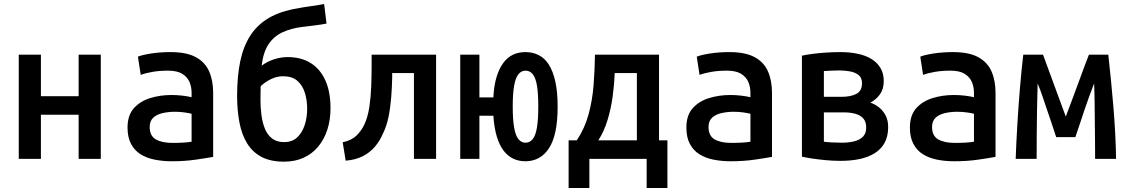

<svg xmlns="http://www.w3.org/2000/svg" viewBox="-20 -796 5640 962"><path d="M74 0V-522H185V-314H374V-522H485V0H374V-221H185V0Z M841 12Q796 12 755.5 4Q715 -4 684.5 -23Q654 -42 636.5 -75Q619 -108 619 -157Q619 -218 650.5 -253.5Q682 -289 732.5 -304.5Q783 -320 838 -320Q867 -320 892.5 -317Q918 -314 940 -309V-331Q940 -360 929.5 -385Q919 -410 893.5 -426Q868 -442 822 -442Q778 -442 742 -435.5Q706 -429 685 -421L671 -512Q692 -521 737.5 -528Q783 -535 834 -535Q915 -535 961.5 -509.5Q1008 -484 1028 -438Q1048 -392 1048 -331V-10Q1016 -4 960.5 4Q905 12 841 12ZM844 -80Q873 -80 898.5 -81.5Q924 -83 940 -86V-226Q925 -230 902 -233Q879 -236 856 -236Q825 -236 795.5 -229.5Q766 -223 748 -206.5Q730 -190 730 -160Q730 -115 761 -97.5Q792 -80 844 -80Z M1403 14Q1335 14 1290 -10Q1245 -34 1218 -78Q1191 -122 1179.5 -183Q1168 -244 1168 -317Q1168 -413 1183.5 -488Q1199 -563 1234 -617.5Q1269 -672 1327 -706Q1385 -740 1470 -754Q1501 -760 1523.5 -763Q1546 -766 1565 -769Q1584 -772 1604 -776L1616 -678Q1603 -675 1588.5 -673Q1574 -671 1552 -668Q1530 -665 1494 -661Q1437 -654 1394 -633.5Q1351 -613 1325 -573.5Q1299 -534 1291 -467Q1319 -488 1353.5 -499Q1388 -510 1421 -510Q1488 -510 1536 -480.5Q1584 -451 1610 -393.5Q1636 -336 1636 -254Q1636 -195 1620 -146Q1604 -97 1574 -61Q1544 -25 1501 -5.5Q1458 14 1403 14ZM1403 -84Q1444 -84 1469 -107.5Q1494 -131 1506.5 -169Q1519 -207 1519 -251Q1519 -294 1507.5 -331Q1496 -368 1470 -391Q1444 -414 1398 -414Q1367 -414 1337.5 -399.5Q1308 -385 1286 -364Q1286 -352 1285.5 -333Q1285 -314 1285 -296Q1285 -257 1290 -219Q1295 -181 1307.5 -150.5Q1320 -120 1343.5 -102Q1367 -84 1403 -84Z M1712 9 1697 -83Q1742 -93 1766.5 -117Q1791 -141 1806 -173Q1823 -210 1830.5 -259.5Q1838 -309 1840 -363.5Q1842 -418 1842 -466V-522H2165V0H2054V-430H1945V-406Q1944 -358 1940 -307Q1936 -256 1926.5 -209.5Q1917 -163 1898 -125Q1883 -90 1858.5 -61Q1834 -32 1798 -13.5Q1762 5 1712 9Z M2613 12Q2579 12 2551.5 -1Q2524 -14 2503 -41.5Q2482 -69 2469 -112.5Q2456 -156 2452 -216H2382V0H2286V-522H2382V-308H2452Q2455 -369 2468.5 -412Q2482 -455 2503 -482.5Q2524 -510 2551.5 -522.5Q2579 -535 2613 -535Q2649 -535 2679 -520Q2709 -505 2730 -472Q2751 -439 2762.5 -387Q2774 -335 2774 -262Q2774 -189 2763 -137.5Q2752 -86 2730.5 -53Q2709 -20 2679 -4Q2649 12 2613 12ZM2613 -81Q2635 -81 2649.5 -99.5Q2664 -118 2670.5 -158Q2677 -198 2677 -262Q2677 -327 2670.5 -366.5Q2664 -406 2649.5 -424Q2635 -442 2613 -442Q2592 -442 2577.5 -424Q2563 -406 2556 -366.5Q2549 -327 2549 -262Q2549 -197 2556 -157Q2563 -117 2577.5 -99Q2592 -81 2613 -81Z M2829 146V-93H2870Q2910 -153 2929 -223Q2948 -293 2954 -368.5Q2960 -444 2961 -522H3282V-93H3324V146H3220V0H2933V146ZM2978 -93H3171V-430H3060Q3058 -376 3050 -315Q3042 -254 3024.5 -196Q3007 -138 2978 -93Z M3641 12Q3596 12 3555.5 4Q3515 -4 3484.5 -23Q3454 -42 3436.5 -75Q3419 -108 3419 -157Q3419 -218 3450.5 -253.5Q3482 -289 3532.5 -304.5Q3583 -320 3638 -320Q3667 -320 3692.5 -317Q3718 -314 3740 -309V-331Q3740 -360 3729.5 -385Q3719 -410 3693.5 -426Q3668 -442 3622 -442Q3578 -442 3542 -435.5Q3506 -429 3485 -421L3471 -512Q3492 -521 3537.5 -528Q3583 -535 3634 -535Q3715 -535 3761.5 -509.5Q3808 -484 3828 -438Q3848 -392 3848 -331V-10Q3816 -4 3760.5 4Q3705 12 3641 12ZM3644 -80Q3673 -80 3698.5 -81.5Q3724 -83 3740 -86V-226Q3725 -230 3702 -233Q3679 -236 3656 -236Q3625 -236 3595.5 -229.5Q3566 -223 3548 -206.5Q3530 -190 3530 -160Q3530 -115 3561 -97.5Q3592 -80 3644 -80Z M4191 10Q4154 10 4117.5 6.5Q4081 3 4050.5 -1.5Q4020 -6 3998 -11V-517Q4020 -522 4050.5 -526Q4081 -530 4117.5 -532.5Q4154 -535 4191 -535Q4238 -535 4278 -526.5Q4318 -518 4347 -500Q4376 -482 4392 -454.5Q4408 -427 4408 -390Q4408 -350 4389 -323.5Q4370 -297 4341 -282Q4366 -273 4386 -256.5Q4406 -240 4418.5 -215Q4431 -190 4430 -154Q4429 -111 4412 -80Q4395 -49 4363.5 -29Q4332 -9 4288.5 0.5Q4245 10 4191 10ZM4198 -81Q4233 -81 4260.5 -88Q4288 -95 4304 -111.5Q4320 -128 4320 -157Q4320 -186 4305.5 -202.5Q4291 -219 4265.5 -226Q4240 -233 4207 -233H4108V-86Q4119 -84 4147 -82.5Q4175 -81 4198 -81ZM4108 -311H4199Q4242 -311 4270.5 -325.5Q4299 -340 4299 -379Q4299 -406 4282.5 -419.5Q4266 -433 4240.5 -438Q4215 -443 4186 -443Q4168 -443 4145 -442Q4122 -441 4108 -440Z M4761 12Q4716 12 4675.5 4Q4635 -4 4604.5 -23Q4574 -42 4556.5 -75Q4539 -108 4539 -157Q4539 -218 4570.5 -253.5Q4602 -289 4652.5 -304.5Q4703 -320 4758 -320Q4787 -320 4812.5 -317Q4838 -314 4860 -309V-331Q4860 -360 4849.5 -385Q4839 -410 4813.5 -426Q4788 -442 4742 -442Q4698 -442 4662 -435.5Q4626 -429 4605 -421L4591 -512Q4612 -521 4657.5 -528Q4703 -535 4754 -535Q4835 -535 4881.5 -509.5Q4928 -484 4948 -438Q4968 -392 4968 -331V-10Q4936 -4 4880.5 4Q4825 12 4761 12ZM4764 -80Q4793 -80 4818.5 -81.5Q4844 -83 4860 -86V-226Q4845 -230 4822 -233Q4799 -236 4776 -236Q4745 -236 4715.5 -229.5Q4686 -223 4668 -206.5Q4650 -190 4650 -160Q4650 -115 4681 -97.5Q4712 -80 4764 -80Z M5069 0Q5072 -84 5077.5 -175.5Q5083 -267 5090.5 -356.5Q5098 -446 5107 -522H5206Q5215 -497 5227.5 -463.5Q5240 -430 5254.5 -390Q5269 -350 5285.5 -305.5Q5302 -261 5320 -212Q5338 -260 5355 -305Q5372 -350 5386.5 -390Q5401 -430 5413.5 -463.5Q5426 -497 5436 -522H5533Q5540 -459 5546.5 -393.5Q5553 -328 5558.5 -262Q5564 -196 5567.5 -130Q5571 -64 5572 0H5467Q5467 -45 5466.5 -92.5Q5466 -140 5465.5 -188Q5465 -236 5464.5 -284Q5464 -332 5462 -378Q5449 -344 5437.5 -313Q5426 -282 5415.5 -250.5Q5405 -219 5393.5 -184.5Q5382 -150 5368 -109H5272Q5259 -150 5247 -184.5Q5235 -219 5224.5 -250.5Q5214 -282 5203.5 -313Q5193 -344 5179 -378Q5177 -313 5176 -249Q5175 -185 5174.5 -122.5Q5174 -60 5174 0Z"/></svg>

Font: Ubuntu Sans Mono Medium
Style: Regular
Weight: 500
Monospace: yes
Designer: Dalton Maag Ltd
Foundry: Dalton Maag Ltd
Version: Version 1.006